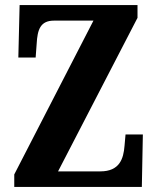

<svg xmlns="http://www.w3.org/2000/svg" viewBox="-20 -734 618 754"><path d="M36 0H537L541 -206H473L469 -161C465 -111 450 -61 374 -61H208L520 -664V-714H57L52 -508H120L124 -562C127 -617 138 -653 192 -653H347L36 -49Z"/></svg>

Font: Noto Serif Thai ExtraCondensed ExtraBold
Style: Regular
Weight: 800
Width: 2
Designer: Monotype Design Team
Foundry: Monotype Imaging Inc.
Version: Version 2.002